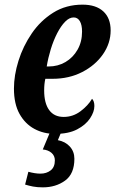

<svg xmlns="http://www.w3.org/2000/svg" viewBox="-20 -566 496 826"><path d="M217 10Q168 10 128 -11.5Q88 -33 64 -76Q40 -119 40 -185Q40 -242 59.5 -304.5Q79 -367 116.5 -422Q154 -477 209 -511.5Q264 -546 335 -546Q393 -546 424.5 -517Q456 -488 456 -435Q456 -380 423 -332.5Q390 -285 333.5 -256Q277 -227 206 -227H175Q170 -205 170 -177Q170 -122 191.5 -92.5Q213 -63 254 -63Q294 -63 326.5 -87.5Q359 -112 376 -141Q386 -131 386 -110Q386 -85 367.5 -57Q349 -29 312 -9.5Q275 10 217 10ZM189 -280Q229 -280 261.5 -299Q294 -318 313.5 -352Q333 -386 333 -430Q333 -459 323.5 -475Q314 -491 297 -491Q278 -491 260 -472.5Q242 -454 226 -423Q210 -392 198.5 -354.5Q187 -317 181 -280ZM164 240Q140 240 122 236.5Q104 233 88 228L102 173Q131 181 154 181Q180 181 198 167Q216 153 216 124Q216 104 201.5 91.5Q187 79 164 77L200 -9H248L229 37Q261 43 280.5 64.5Q300 86 300 117Q300 182 260 211Q220 240 164 240Z"/></svg>

Font: Noto Serif ExtraCondensed
Style: Bold Italic
Weight: 700
Width: 2
Italic angle: -12°
Designer: Monotype Design Team
Foundry: Monotype Imaging Inc.
Version: Version 2.013; ttfautohint (v1.8.4.7-5d5b)